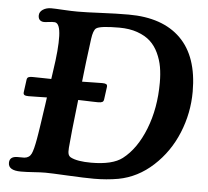

<svg xmlns="http://www.w3.org/2000/svg" viewBox="-51 -764 899 828"><g transform="rotate(5 398.0 -350.0)"><path d="M385.7 9.3Q345.7 9.3 271.2 5.4Q196.8 1.5 174.8 1.5Q153.8 1.5 123.5 3.7Q93.3 5.9 68.8 5.9Q14.2 5.9 14.2 -26.9Q14.2 -49.8 37.1 -54.2Q44.4 -55.7 58.1 -55.2Q71.8 -54.7 78.6 -55.2Q100.1 -57.1 108.9 -75.7Q110.8 -80.1 113 -86.2Q115.2 -92.3 117.4 -101.3Q119.6 -110.4 121.3 -118.4Q123 -126.5 125.5 -140.1Q127.9 -153.8 129.4 -163.3Q130.9 -172.9 133.8 -191.4Q136.7 -210 138.2 -220.9Q139.6 -231.9 143.1 -254.9Q146.5 -277.8 148.4 -290.5L152.8 -322.3Q141.6 -322.3 114 -321.5Q86.4 -320.8 73.2 -320.8Q61 -320.8 55.7 -324Q50.3 -327.1 51.3 -335.9L58.6 -390.1Q59.6 -398.9 65.2 -401.9Q70.8 -404.8 83 -404.8Q96.7 -404.8 125 -404.1Q153.3 -403.3 164.6 -403.3L169.4 -437Q184.6 -536.6 182.6 -590.8Q180.7 -645 159.2 -648.4Q148.4 -649.4 131.3 -647Q114.3 -644.5 107.9 -645.5Q86.9 -648.9 86.9 -671.4Q86.9 -687 101.8 -697Q116.7 -707 138.2 -707Q153.3 -707 189.5 -704.8Q225.6 -702.6 252.9 -702.6Q289.6 -702.6 354.5 -705.8Q419.4 -709 473.1 -709Q620.1 -709 698.5 -631.3Q776.9 -553.7 776.9 -401.9Q776.9 -309.1 741.7 -223.1Q706.5 -137.2 640.1 -76.2Q573.7 -15.1 490.2 0.5Q439.9 9.3 385.7 9.3ZM367.2 -58.6Q459.5 -58.6 502 -91.3Q561 -136.7 596.7 -227.1Q632.3 -317.4 632.3 -428.2Q632.3 -464.8 627 -495.6Q621.6 -526.4 607.9 -555.7Q594.2 -585 572.5 -605Q550.8 -625 516.4 -637.2Q481.9 -649.4 437.5 -649.4Q353.5 -649.4 337.4 -636.7Q325.7 -627 320.8 -590.8Q304.7 -468.3 301.8 -438Q301.3 -430.2 297.9 -403.3Q313 -403.3 341.8 -404.1Q370.6 -404.8 384.8 -404.8Q397 -404.8 402.3 -401.9Q407.7 -398.9 406.7 -390.1L399.4 -335.9Q398.4 -327.1 392.8 -324Q387.2 -320.8 375 -320.8Q363.3 -320.8 350.3 -321.3Q337.4 -321.8 319.6 -322.3Q301.8 -322.8 288.1 -323.2Q270 -167.5 266.1 -114.3Q264.6 -95.2 267.6 -86.4Q270.5 -77.6 278.8 -73.2Q307.1 -58.6 367.2 -58.6Z"/></g></svg>

Font: Cooper* SemiBold
Style: Italic
Weight: 600
Italic angle: -7°
Designer: Owen Earl
Foundry: indestructible type*
Version: Version 0.001